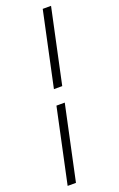

<svg xmlns="http://www.w3.org/2000/svg" viewBox="-173 -744 616 998"><g transform="rotate(-20 135.0 -245.5)"><path d="M121 -288 209 -700H255L167 -288ZM16 209 104 -203H150L62 209Z"/></g></svg>

Font: Red Hat Text
Style: Italic
Weight: 300
Italic angle: -12°
Designer: Pentagram, MCKL
Foundry: Pentagram, MCKL
Version: Version 1.023